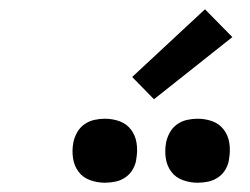

<svg xmlns="http://www.w3.org/2000/svg" viewBox="-20 -1005 540 414"><path d="M406 -611Q390 -611 374.5 -616.5Q359 -622 349.5 -634.5Q340 -647 337.5 -663.5Q335 -680 338 -697Q340 -708 346 -719Q352 -730 362 -737Q372 -744 383.5 -746.5Q395 -749 406 -749Q423 -749 438 -743.5Q453 -738 462.5 -725.5Q472 -713 474.5 -696.5Q477 -680 474 -663Q473 -652 467 -641Q461 -630 451 -623Q441 -616 429.5 -613.5Q418 -611 406 -611ZM206 -611Q190 -611 174.5 -616.5Q159 -622 149.5 -634.5Q140 -647 137.5 -663.5Q135 -680 138 -697Q140 -708 146 -719Q152 -730 162 -737Q172 -744 183.5 -746.5Q195 -749 206 -749Q223 -749 238 -743.5Q253 -738 262.5 -725.5Q272 -713 274.5 -696.5Q277 -680 274 -663Q273 -652 267 -641Q261 -630 251 -623Q241 -616 229.5 -613.5Q218 -611 206 -611ZM312 -791 265 -839 422 -985 481 -925Z"/></svg>

Font: Iosevka Slab Medium
Style: Italic
Weight: 500
Italic angle: -9°
Monospace: yes
Designer: Belleve Invis
Foundry: Belleve Invis
Version: Version 11.1.0; ttfautohint (v1.8.3)